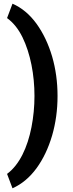

<svg xmlns="http://www.w3.org/2000/svg" viewBox="-20 -807 394 1036"><path d="M166 -289.1C166 -231.9 160.6 -176.3 149.9 -121.1C128.4 -11.2 85 82 18.1 131.3L47.4 209C97.7 186.5 140.6 150.4 177.2 100.6C213.4 50.8 241.2 -7.8 261.2 -75.7C280.8 -143.1 290.5 -214.4 290.5 -289.1C290.5 -363.8 280.8 -435.1 261.2 -502.4C241.2 -569.8 213.4 -628.4 177.2 -678.7C140.6 -729 97.7 -765.1 47.4 -787.1L18.1 -709.5C51.8 -685.1 79.1 -650.9 101.1 -606.4C144.5 -517.6 166 -402.8 166 -289.1Z"/></svg>

Font: Vazirmatn ExtraBold
Style: Regular
Weight: 800
Designer: Saber Rastikerdar
Foundry: Saber Rastikerdar
Version: Version 33.003